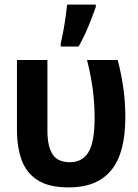

<svg xmlns="http://www.w3.org/2000/svg" viewBox="-20 -809 603 838"><path d="M281 9Q194 9 144.5 -22.5Q95 -54 74.5 -110.5Q54 -167 54 -243V-547H187V-238Q187 -170 209.5 -135.5Q232 -101 285 -101Q340 -101 366.5 -145.5Q393 -190 393 -294Q393 -357 385 -418Q377 -479 360 -547H494Q511 -479 519 -420Q527 -361 527 -297Q527 -140 465 -65.5Q403 9 281 9ZM245 -620Q250 -640 256 -672Q262 -704 266.5 -736Q271 -768 273 -789H398V-778Q385 -741 366 -694.5Q347 -648 323 -606H245Z"/></svg>

Font: Noto Sans Mono SemiCondensed
Style: Bold
Weight: 700
Width: 4
Designer: Monotype Design Team
Foundry: Monotype Imaging Inc.
Version: Version 2.014